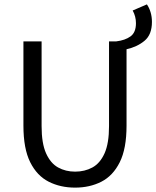

<svg xmlns="http://www.w3.org/2000/svg" viewBox="-20 -845 714 877"><path d="M558 -620V-271Q558 -166 527 -104Q496 -42 443 -15Q390 12 323 12Q256 12 202.5 -15Q149 -42 118 -104Q87 -166 87 -271V-656H170V-269Q170 -190 190.5 -144.5Q211 -99 245.5 -80Q280 -61 323 -61Q367 -61 402 -80Q437 -99 457.5 -144.5Q478 -190 478 -269V-656H511Q552 -661 576.5 -679Q601 -697 601 -739Q601 -770 586 -797L651 -825Q662 -809 668 -788.5Q674 -768 674 -745Q674 -687 640.5 -659Q607 -631 558 -620Z"/></svg>

Font: .
Style: 
Weight: 400
Designer: Paul D. Hunt, Dalton Maag
Foundry: Dalton Maag Ltd
Version: Version 1.200